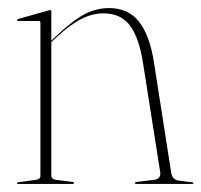

<svg xmlns="http://www.w3.org/2000/svg" viewBox="-20 -455 498 475"><path d="M107 -426V-354.5L118 -365Q162.5 -406.5 191 -420.8Q219.5 -435 250 -435Q297.5 -435 324 -401.2Q350.5 -367.5 361 -300L403.5 -28Q406 -10 423.5 -8L455.5 -4Q458.5 -4 458.5 -2Q458.5 0 455.5 0H317.5Q313.5 0 313.5 -2Q313.5 -4 318.5 -5L360.5 -10Q370.5 -11 374 -16.5Q377.5 -22 376.5 -28L334 -298Q324 -362.5 301.2 -392.2Q278.5 -422 236 -422Q208.5 -422 181 -408Q153.5 -394 120 -363L107 -351V-21Q107 -11.5 119 -10L159 -5Q163 -5 163 -2Q163 0 160 0H24Q22 0 22 -2Q22 -3.5 25 -4L68 -10Q80 -11.5 80 -20V-399Q80 -403 76 -403H24Q22 -403 22 -405Q22 -406.5 25 -408L99 -429Q102 -430 104 -430Q107 -430 107 -426Z"/></svg>

Font: Fraunces 144pt Thin
Style: Regular
Weight: 100
Version: Version 1.000;[f99f86859]